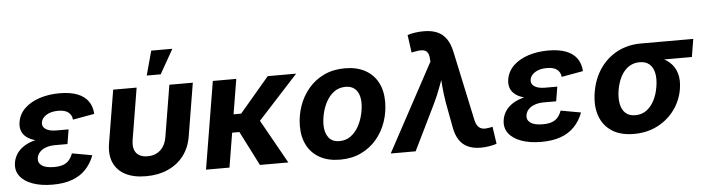

<svg xmlns="http://www.w3.org/2000/svg" viewBox="-48 -974 4381 1194"><g transform="rotate(-5 2143.0 -377.0)"><path d="M238.5 9.8Q167.7 9.8 114.8 -9.1Q61.9 -27.9 35.4 -63.3Q8.9 -98.7 17.2 -148.5Q21.9 -176.8 38.2 -201.7Q54.5 -226.5 83.2 -245.3Q111.9 -264.1 154.2 -274.9Q196.6 -285.8 253.4 -285.8H360.7L352.3 -233.7H276.3Q242.7 -233.7 218.1 -224.7Q193.4 -215.8 178.9 -200.2Q164.4 -184.5 160.8 -164.3Q155.8 -134.7 179.9 -116.7Q204 -98.6 257.2 -98.6Q291.7 -98.6 314.4 -106.9Q337 -115.2 351.2 -131.9Q365.4 -148.6 374.7 -173.6L500.2 -150.9Q480.5 -99 446 -63.1Q411.6 -27.1 360.3 -8.7Q309 9.8 238.5 9.8ZM250 -264.4Q197.2 -264.4 160.1 -273.9Q123.1 -283.3 100.8 -300.9Q78.5 -318.5 70.4 -342.5Q62.2 -366.5 67.2 -395.4Q75.7 -446.2 112.8 -481.2Q149.8 -516.2 206.4 -534.5Q263 -552.7 330.6 -552.7Q395.7 -552.7 440 -535.9Q484.3 -519 508 -486.4Q531.7 -453.8 534.5 -406.2L399.6 -382Q397.1 -411.3 375.8 -428Q354.4 -444.8 312.4 -444.8Q266.9 -444.8 238.2 -426.5Q209.4 -408.2 205.6 -381Q201.5 -355.2 224.5 -339.6Q247.4 -324 291.2 -324H367.1L357.3 -264.4Z M821.7 8.2Q745.2 8.2 693.8 -18.5Q642.5 -45.1 620.5 -95.1Q598.6 -145 610.1 -215.2L664.9 -545.9H811.3L758.3 -224.6Q752.4 -188.6 760.6 -164.1Q768.9 -139.6 789.9 -127.1Q810.8 -114.6 842.3 -114.6Q874.2 -114.6 899.1 -127.1Q924 -139.6 940.3 -164.1Q956.7 -188.6 962.6 -224.6L1015.7 -545.9H1162.1L1107.5 -215.2Q1096 -145.5 1057.7 -95.4Q1019.4 -45.3 959.1 -18.6Q898.9 8.2 821.7 8.2ZM880.4 -615.1 921.8 -767.1H1053.7L967.6 -615.1Z M1433.4 -545.9 1343.1 0H1196.7L1287 -545.9ZM1807 -545.9 1503.7 -214.9H1341.3L1359.8 -327.9H1444.7L1629.7 -545.9ZM1533.2 0 1421.2 -220.3 1544.9 -295.6 1710.6 0Z M2033.9 10.7Q1960.1 10.7 1908.3 -17.6Q1856.4 -45.8 1829.1 -97.2Q1801.7 -148.5 1801.7 -217.2Q1801.7 -283 1822.7 -343.2Q1843.6 -403.4 1883.5 -450.7Q1923.4 -498 1980.7 -525.4Q2038.1 -552.7 2111.2 -552.7Q2184.8 -552.7 2236.7 -524.6Q2288.6 -496.5 2316 -445.1Q2343.3 -393.8 2343.3 -324.6Q2343.3 -258.7 2322.6 -198.5Q2301.8 -138.2 2261.8 -91.1Q2221.8 -43.9 2164.4 -16.6Q2107.1 10.7 2033.9 10.7ZM2039.1 -104.6Q2079.9 -104.6 2109.6 -126.5Q2139.4 -148.3 2158.5 -182.7Q2177.7 -217.1 2186.9 -256Q2196.2 -294.9 2196.2 -328.7Q2196.2 -361.5 2186.1 -385.9Q2176.1 -410.3 2156.2 -423.9Q2136.3 -437.5 2105.8 -437.5Q2065 -437.5 2035.2 -415.9Q2005.4 -394.3 1986.3 -360.1Q1967.1 -325.8 1957.9 -287.1Q1948.7 -248.3 1948.7 -214Q1948.7 -165.1 1971.2 -134.9Q1993.8 -104.6 2039.1 -104.6Z M2349.8 0 2645.8 -548.4 2643.9 -566.6Q2642.4 -593.9 2632 -607.1Q2621.7 -620.3 2601.5 -622.3Q2581.3 -624.2 2549.1 -617.3L2533.8 -614.1L2518.5 -724.5Q2535.5 -731.1 2563.6 -735.3Q2591.7 -739.5 2620.2 -739.5Q2668.1 -739.5 2702.8 -724.9Q2737.6 -710.3 2760.1 -678.6Q2782.6 -646.9 2793.4 -595.7L2885.9 -164Q2892.1 -135.7 2904.3 -121.5Q2916.4 -107.3 2934.7 -104.4Q2952.9 -101.5 2976.7 -106.5L2995 -110.3L3010.6 -3Q2994 3.3 2966.6 8Q2939.1 12.8 2910.4 12.8Q2865.4 12.8 2832 -2.1Q2798.6 -17 2777.4 -48.8Q2756.2 -80.6 2747.2 -131.9L2719 -283.4Q2709.8 -337.3 2705.3 -390.7Q2700.9 -444.1 2697.2 -502.8H2731.3Q2708.2 -444.3 2689.1 -390.7Q2669.9 -337.1 2643.8 -283.4L2505.3 0Z M3289.3 9.8Q3218.5 9.8 3165.6 -9.1Q3112.7 -27.9 3086.2 -63.3Q3059.7 -98.7 3068 -148.5Q3072.7 -176.8 3089 -201.7Q3105.3 -226.5 3134 -245.3Q3162.6 -264.1 3205 -274.9Q3247.3 -285.8 3304.2 -285.8H3411.5L3403 -233.7H3327.1Q3293.5 -233.7 3268.8 -224.7Q3244.2 -215.8 3229.7 -200.2Q3215.2 -184.5 3211.6 -164.3Q3206.6 -134.7 3230.7 -116.7Q3254.8 -98.6 3308 -98.6Q3342.5 -98.6 3365.1 -106.9Q3387.7 -115.2 3402 -131.9Q3416.2 -148.6 3425.5 -173.6L3551 -150.9Q3531.3 -99 3496.8 -63.1Q3462.3 -27.1 3411.1 -8.7Q3359.8 9.8 3289.3 9.8ZM3300.8 -264.4Q3247.9 -264.4 3210.9 -273.9Q3173.9 -283.3 3151.6 -300.9Q3129.3 -318.5 3121.1 -342.5Q3113 -366.5 3118 -395.4Q3126.5 -446.2 3163.5 -481.2Q3200.6 -516.2 3257.2 -534.5Q3313.8 -552.7 3381.4 -552.7Q3446.5 -552.7 3490.8 -535.9Q3535.1 -519 3558.8 -486.4Q3582.5 -453.8 3585.2 -406.2L3450.4 -382Q3447.9 -411.3 3426.5 -428Q3405.2 -444.8 3363.2 -444.8Q3317.7 -444.8 3289 -426.5Q3260.2 -408.2 3256.4 -381Q3252.3 -355.2 3275.2 -339.6Q3298.2 -324 3342 -324H3417.9L3408.1 -264.4Z M3867.5 10.7Q3785.1 10.7 3731 -24.2Q3676.8 -59.1 3654.9 -121.9Q3632.9 -184.8 3646.6 -268.7Q3660.5 -352.5 3703.3 -414.7Q3746.1 -477 3811.8 -511.5Q3877.4 -545.9 3959.5 -545.9H4286.1L4267.8 -434.5H4029.6L3940.5 -430.6Q3901.3 -430.6 3871.7 -410.1Q3842.1 -389.6 3823 -353.4Q3804 -317.1 3795.8 -269Q3788.1 -221.5 3795 -184.4Q3801.9 -147.2 3824.6 -125.9Q3847.3 -104.6 3886.5 -104.6Q3925.5 -104.6 3955.2 -125.7Q3984.8 -146.8 4004.3 -183.9Q4023.8 -221.1 4031.5 -269Q4039.7 -317.6 4032.4 -353.8Q4025 -390.1 4002.2 -410.4Q3979.3 -430.6 3940.5 -430.6L3946.5 -466.1Q4005.9 -466.1 4052.6 -452Q4099.4 -438 4130.1 -409.8Q4160.8 -381.7 4173.1 -340.1Q4185.4 -298.5 4176.2 -242.9Q4164.5 -171.6 4122.5 -114.1Q4080.5 -56.6 4015.2 -22.9Q3949.8 10.7 3867.5 10.7Z"/></g></svg>

Font: Inter
Style: Italic
Weight: 400
Italic angle: -9.3988°
Designer: Rasmus Andersson
Foundry: rsms
Version: Version 4.001;git-66647c0bb